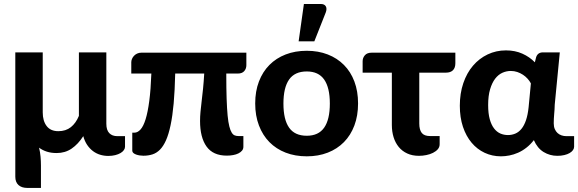

<svg xmlns="http://www.w3.org/2000/svg" viewBox="-20 -779 2910 966"><path d="M609 -94V-40.5Q609 -32 603.2 -23.8Q597.5 -15.5 586.5 -9Q575.5 -2.5 559.8 1.5Q544 5.5 524.5 5.5Q503.5 5.5 483.8 -0.5Q464 -6.5 447.5 -19Q431 -31.5 418.5 -50Q406 -68.5 399 -94Q373 -53.5 340.2 -31.2Q307.5 -9 265 -9Q237.5 -9 215.8 -16Q194 -23 176.5 -36Q182 -14 184 9.2Q186 32.5 186 53V166.5H117.5Q89 166.5 73 152Q57 137.5 57 110V-515.5H195V-213.5Q195 -170.5 214.8 -144.8Q234.5 -119 273.5 -119Q311 -119 336.5 -139.2Q362 -159.5 377 -196V-515.5H515V-156.5Q515 -124.5 529.8 -109.2Q544.5 -94 570 -94Z M1219.5 -451Q1219.5 -433.5 1208.8 -421.2Q1198 -409 1177 -409H1118.5V-403.5Q1118.5 -333 1120.2 -282.5Q1122 -232 1125.2 -197.8Q1128.5 -163.5 1133.8 -143Q1139 -122.5 1145.8 -111.8Q1152.5 -101 1161 -97.8Q1169.5 -94.5 1180 -94.5H1204.5V-40.5Q1204.5 -29.5 1197.8 -21.2Q1191 -13 1179.5 -7.2Q1168 -1.5 1153 1.2Q1138 4 1121 4Q1052 4 1019.2 -41.8Q986.5 -87.5 986.5 -170.5Q986.5 -193 988.8 -217Q991 -241 994.5 -269.5Q998 -298 1001.5 -332Q1005 -366 1007.5 -409H861.5Q859.5 -323 853.8 -259Q848 -195 838.2 -149Q828.5 -103 815.2 -73.2Q802 -43.5 785 -26.2Q768 -9 747 -2.2Q726 4.5 701 4.5Q692.5 4.5 682.8 3Q673 1.5 664.8 -1.5Q656.5 -4.5 651 -9.2Q645.5 -14 645.5 -21V-111.5H656Q672.5 -111.5 687 -127.5Q701.5 -143.5 712.5 -178.8Q723.5 -214 731 -270.8Q738.5 -327.5 741.5 -409H640.5V-466Q640.5 -474 644 -482.5Q647.5 -491 654 -498Q660.5 -505 670 -509.5Q679.5 -514 691.5 -514H1219.5Z M1523.5 -523.5Q1581.5 -523.5 1629 -505Q1676.5 -486.5 1710.5 -452.2Q1744.5 -418 1763 -369Q1781.5 -320 1781.5 -258.5Q1781.5 -197 1763 -147.8Q1744.5 -98.5 1710.5 -64Q1676.5 -29.5 1629 -11Q1581.5 7.5 1523.5 7.5Q1465 7.5 1417.2 -11Q1369.5 -29.5 1335.5 -64Q1301.5 -98.5 1282.8 -147.8Q1264 -197 1264 -258.5Q1264 -320 1282.8 -369Q1301.5 -418 1335.5 -452.2Q1369.5 -486.5 1417.2 -505Q1465 -523.5 1523.5 -523.5ZM1523.5 -96Q1582.5 -96 1611 -136.8Q1639.5 -177.5 1639.5 -258Q1639.5 -338 1611 -378.8Q1582.5 -419.5 1523.5 -419.5Q1463 -419.5 1434.5 -378.8Q1406 -338 1406 -258Q1406 -177.5 1434.5 -136.8Q1463 -96 1523.5 -96ZM1482.5 -571 1509 -759H1593.5Q1612.5 -759 1619.2 -747.2Q1626 -735.5 1619 -716.5L1561.5 -571Z M2271 -461Q2271 -437.5 2258.8 -425.5Q2246.5 -413.5 2224 -413.5H2089.5V-157.5Q2089.5 -126 2102 -110.2Q2114.5 -94.5 2143.5 -94.5H2192V-53.5Q2192 -39 2182.8 -28.2Q2173.5 -17.5 2158.5 -10Q2143.5 -2.5 2125 1.2Q2106.5 5 2088 5Q2054.5 5 2029 -6.8Q2003.5 -18.5 1986.2 -39.5Q1969 -60.5 1960.2 -88.8Q1951.5 -117 1951.5 -150V-413.5H1804.5V-471Q1804.5 -488 1815.8 -501Q1827 -514 1850.5 -514H2271Z M2651 -359.5Q2644.5 -372 2634.2 -383.2Q2624 -394.5 2611 -403Q2598 -411.5 2582.5 -416.8Q2567 -422 2550 -422Q2528 -422 2507.5 -412.8Q2487 -403.5 2471.2 -383Q2455.5 -362.5 2445.8 -329.8Q2436 -297 2436 -250.5Q2436 -208.5 2444 -179.5Q2452 -150.5 2465.8 -132.8Q2479.5 -115 2497.5 -107.2Q2515.5 -99.5 2535.5 -99.5Q2555.5 -99.5 2573 -107Q2590.5 -114.5 2604 -131.2Q2617.5 -148 2626.5 -174.5Q2635.5 -201 2639.5 -239ZM2868.5 -94V-40.5Q2868.5 -32 2862.8 -23.8Q2857 -15.5 2846 -9Q2835 -2.5 2819.2 1.2Q2803.5 5 2784 5Q2746.5 5 2715 -14.2Q2683.5 -33.5 2666 -74Q2648.5 -51.5 2628.2 -35.8Q2608 -20 2586.2 -10.5Q2564.5 -1 2542.8 3.2Q2521 7.5 2500.5 7.5Q2456.5 7.5 2418.5 -10.2Q2380.5 -28 2352.8 -61Q2325 -94 2309.2 -141Q2293.5 -188 2293.5 -247Q2293.5 -309 2311 -360.5Q2328.5 -412 2359.8 -448.5Q2391 -485 2433.5 -505.2Q2476 -525.5 2525.5 -525.5Q2571.5 -525.5 2608.2 -509Q2645 -492.5 2671 -465.5L2677.5 -491.5Q2685.5 -515.5 2712 -515.5H2796.5L2771 -252.5Q2770.5 -228.5 2768.2 -204.8Q2766 -181 2766 -158.5Q2766 -142 2771.2 -129.8Q2776.5 -117.5 2785 -109.8Q2793.5 -102 2805 -98Q2816.5 -94 2829.5 -94Z"/></svg>

Font: Lato 2
Style: Regular
Weight: 800
Designer: Lukasz Dziedzic with Adam Twardoch and Botio Nikoltchev
Foundry: tyPoland Lukasz Dziedzic
Version: Version 2.015; 2015-08-06; http://www.latofonts.com/